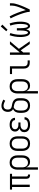

<svg xmlns="http://www.w3.org/2000/svg" viewBox="1992 -2793 1016 5040"><g transform="rotate(-90 2500.0 -273.0)"><path d="M424 8Q405 8 386.5 3Q368 -2 353.5 -15Q339 -28 333 -46.5Q327 -65 327 -84V-465H173V0H112V-465H43V-520H457V-465H388V-84Q388 -76 390 -69Q392 -62 397 -57Q402 -52 409.5 -49.5Q417 -47 424 -47H438V8Z M566 215V-320Q566 -346 570 -372.5Q574 -399 584 -423.5Q594 -448 610.5 -468.5Q627 -489 649.5 -503Q672 -517 698 -522.5Q724 -528 751 -528Q778 -528 804.5 -522.5Q831 -517 854 -503.5Q877 -490 894.5 -469.5Q912 -449 923 -424.5Q934 -400 938 -373.5Q942 -347 942 -320V-200Q942 -175 938.5 -149.5Q935 -124 926.5 -100.5Q918 -77 903.5 -56Q889 -35 868.5 -20Q848 -5 823.5 1.5Q799 8 773 8Q749 8 725.5 2Q702 -4 682.5 -18.5Q663 -33 649 -53Q635 -73 627 -96V215ZM751 -47Q770 -47 788.5 -51.5Q807 -56 823 -66.5Q839 -77 850.5 -92.5Q862 -108 869 -125.5Q876 -143 878.5 -162Q881 -181 881 -200V-320Q881 -339 878.5 -358Q876 -377 869 -394.5Q862 -412 850.5 -427.5Q839 -443 823 -453.5Q807 -464 788.5 -468.5Q770 -473 751 -473Q732 -473 714 -468.5Q696 -464 680.5 -453Q665 -442 654.5 -426.5Q644 -411 638 -393.5Q632 -376 629.5 -357.5Q627 -339 627 -320V-200Q627 -181 629.5 -162.5Q632 -144 638 -126.5Q644 -109 654.5 -93.5Q665 -78 680.5 -67Q696 -56 714 -51.5Q732 -47 751 -47Z M1250 8Q1223 8 1196.5 2.5Q1170 -3 1147 -16.5Q1124 -30 1106 -50.5Q1088 -71 1077.5 -95.5Q1067 -120 1062.5 -146.5Q1058 -173 1058 -200V-320Q1058 -347 1062.5 -373.5Q1067 -400 1077.5 -424.5Q1088 -449 1106 -469.5Q1124 -490 1147 -503.5Q1170 -517 1196.5 -522.5Q1223 -528 1250 -528Q1277 -528 1303.5 -522.5Q1330 -517 1353 -503.5Q1376 -490 1394 -469.5Q1412 -449 1422.5 -424.5Q1433 -400 1437.5 -373.5Q1442 -347 1442 -320V-200Q1442 -173 1437.5 -146.5Q1433 -120 1422.5 -95.5Q1412 -71 1394 -50.5Q1376 -30 1353 -16.5Q1330 -3 1303.5 2.5Q1277 8 1250 8ZM1250 -47Q1269 -47 1288 -51.5Q1307 -56 1323 -66.5Q1339 -77 1350.5 -92.5Q1362 -108 1369 -125.5Q1376 -143 1378.5 -162Q1381 -181 1381 -200V-320Q1381 -339 1378.5 -358Q1376 -377 1369 -394.5Q1362 -412 1350.5 -427.5Q1339 -443 1323 -453.5Q1307 -464 1288 -468.5Q1269 -473 1250 -473Q1231 -473 1212 -468.5Q1193 -464 1177 -453.5Q1161 -443 1149.5 -427.5Q1138 -412 1131 -394.5Q1124 -377 1121.5 -358Q1119 -339 1119 -320V-200Q1119 -181 1121.5 -162Q1124 -143 1131 -125.5Q1138 -108 1149.5 -92.5Q1161 -77 1177 -66.5Q1193 -56 1212 -51.5Q1231 -47 1250 -47Z M1747 8Q1724 8 1700.5 5.5Q1677 3 1655 -4.5Q1633 -12 1613 -24.5Q1593 -37 1578.5 -55.5Q1564 -74 1557 -96.5Q1550 -119 1550 -143Q1550 -165 1556 -186Q1562 -207 1576 -224Q1590 -241 1608.5 -252.5Q1627 -264 1648 -271Q1630 -278 1614.5 -289Q1599 -300 1587.5 -315.5Q1576 -331 1571 -349.5Q1566 -368 1566 -388Q1566 -409 1572.5 -430Q1579 -451 1592 -468Q1605 -485 1623.5 -497Q1642 -509 1662 -516Q1682 -523 1704 -525.5Q1726 -528 1747 -528Q1768 -528 1789.5 -525.5Q1811 -523 1831 -516.5Q1851 -510 1869 -498Q1887 -486 1900.5 -469.5Q1914 -453 1921 -432.5Q1928 -412 1928 -391Q1928 -390 1928 -389Q1928 -388 1928 -387H1867Q1867 -388 1867 -388.5Q1867 -389 1867 -389Q1867 -410 1855.5 -427.5Q1844 -445 1826 -455.5Q1808 -466 1788 -469.5Q1768 -473 1747 -473Q1733 -473 1719 -471.5Q1705 -470 1692 -466Q1679 -462 1666.5 -455Q1654 -448 1645 -437.5Q1636 -427 1631.5 -413.5Q1627 -400 1627 -386Q1627 -372 1631.5 -358Q1636 -344 1645.5 -333.5Q1655 -323 1667.5 -316Q1680 -309 1693.5 -305Q1707 -301 1721.5 -299.5Q1736 -298 1750 -298H1805V-243H1750Q1734 -243 1718 -241.5Q1702 -240 1686.5 -235.5Q1671 -231 1657 -223Q1643 -215 1632 -203Q1621 -191 1616 -175.5Q1611 -160 1611 -144Q1611 -128 1616 -113Q1621 -98 1631.5 -86.5Q1642 -75 1656 -67Q1670 -59 1685 -54.5Q1700 -50 1716 -48.5Q1732 -47 1747 -47Q1762 -47 1777 -48.5Q1792 -50 1807 -54Q1822 -58 1835.5 -64.5Q1849 -71 1860 -82Q1871 -93 1877 -107Q1883 -121 1883 -136Q1883 -136 1883 -136.5Q1883 -137 1883 -137H1944Q1944 -136 1944 -136Q1944 -136 1944 -135Q1944 -112 1936 -90.5Q1928 -69 1913 -51.5Q1898 -34 1878.5 -22.5Q1859 -11 1837 -4Q1815 3 1792.5 5.5Q1770 8 1747 8Z M2250 8Q2223 8 2196.5 2.5Q2170 -3 2147 -16.5Q2124 -30 2106 -50.5Q2088 -71 2077.5 -95.5Q2067 -120 2062.5 -146.5Q2058 -173 2058 -200V-269Q2058 -295 2063 -320.5Q2068 -346 2080.5 -369Q2093 -392 2112.5 -409.5Q2132 -427 2156 -438Q2138 -447 2123 -461.5Q2108 -476 2099.5 -494.5Q2091 -513 2087 -533.5Q2083 -554 2083 -574Q2083 -596 2087 -617.5Q2091 -639 2100 -659Q2109 -679 2123.5 -695.5Q2138 -712 2157 -723Q2176 -734 2197.5 -738.5Q2219 -743 2240 -743Q2284 -743 2326 -728.5Q2368 -714 2406 -692L2375 -644Q2360 -653 2344.5 -660.5Q2329 -668 2312.5 -674Q2296 -680 2279 -684Q2262 -688 2245 -688Q2224 -688 2203 -680Q2182 -672 2168.5 -656Q2155 -640 2149.5 -618.5Q2144 -597 2144 -576Q2144 -559 2147.5 -541.5Q2151 -524 2161 -510Q2171 -496 2186.5 -487.5Q2202 -479 2218.5 -475Q2235 -471 2252 -468Q2269 -465 2286 -461.5Q2303 -458 2319.5 -453Q2336 -448 2351.5 -440.5Q2367 -433 2380.5 -422.5Q2394 -412 2405 -398.5Q2416 -385 2424 -369.5Q2432 -354 2436 -337.5Q2440 -321 2441 -303.5Q2442 -286 2442 -269V-200Q2442 -173 2437.5 -146.5Q2433 -120 2422.5 -95.5Q2412 -71 2394 -50.5Q2376 -30 2353 -16.5Q2330 -3 2303.5 2.5Q2277 8 2250 8ZM2250 -47Q2269 -47 2288 -51.5Q2307 -56 2323 -66.5Q2339 -77 2350.5 -92.5Q2362 -108 2369 -125.5Q2376 -143 2378.5 -162Q2381 -181 2381 -200V-269Q2381 -291 2377.5 -313Q2374 -335 2362.5 -353.5Q2351 -372 2332 -384.5Q2313 -397 2292 -403.5Q2271 -410 2249.5 -413.5Q2228 -417 2206 -422Q2184 -415 2166 -398.5Q2148 -382 2137.5 -361Q2127 -340 2123 -316Q2119 -292 2119 -269V-200Q2119 -181 2121.5 -162Q2124 -143 2131 -125.5Q2138 -108 2149.5 -92.5Q2161 -77 2177 -66.5Q2193 -56 2212 -51.5Q2231 -47 2250 -47Z M2566 215V-320Q2566 -346 2570 -372.5Q2574 -399 2584 -423.5Q2594 -448 2610.5 -468.5Q2627 -489 2649.5 -503Q2672 -517 2698 -522.5Q2724 -528 2751 -528Q2778 -528 2804.5 -522.5Q2831 -517 2854 -503.5Q2877 -490 2894.5 -469.5Q2912 -449 2923 -424.5Q2934 -400 2938 -373.5Q2942 -347 2942 -320V-200Q2942 -175 2938.5 -149.5Q2935 -124 2926.5 -100.5Q2918 -77 2903.5 -56Q2889 -35 2868.5 -20Q2848 -5 2823.5 1.5Q2799 8 2773 8Q2749 8 2725.5 2Q2702 -4 2682.5 -18.5Q2663 -33 2649 -53Q2635 -73 2627 -96V215ZM2751 -47Q2770 -47 2788.5 -51.5Q2807 -56 2823 -66.5Q2839 -77 2850.5 -92.5Q2862 -108 2869 -125.5Q2876 -143 2878.5 -162Q2881 -181 2881 -200V-320Q2881 -339 2878.5 -358Q2876 -377 2869 -394.5Q2862 -412 2850.5 -427.5Q2839 -443 2823 -453.5Q2807 -464 2788.5 -468.5Q2770 -473 2751 -473Q2732 -473 2714 -468.5Q2696 -464 2680.5 -453Q2665 -442 2654.5 -426.5Q2644 -411 2638 -393.5Q2632 -376 2629.5 -357.5Q2627 -339 2627 -320V-200Q2627 -181 2629.5 -162.5Q2632 -144 2638 -126.5Q2644 -109 2654.5 -93.5Q2665 -78 2680.5 -67Q2696 -56 2714 -51.5Q2732 -47 2751 -47Z M3374 0Q3354 0 3333 -3.5Q3312 -7 3293.5 -16Q3275 -25 3260 -40Q3245 -55 3236 -74Q3227 -93 3223.5 -113.5Q3220 -134 3220 -155V-465H3075V-520H3280V-155Q3280 -135 3285.5 -116Q3291 -97 3304 -82.5Q3317 -68 3336 -61.5Q3355 -55 3374 -55H3434V0Z M3582 0V-520H3643V-261L3859 -520H3936L3738 -284L3936 0H3864L3699 -237L3643 -170V0Z M4163 8Q4143 8 4126 -2Q4109 -12 4097.5 -27.5Q4086 -43 4078.5 -61Q4071 -79 4066 -97.5Q4061 -116 4057.5 -134.5Q4054 -153 4052 -172.5Q4050 -192 4049 -211Q4048 -230 4048 -249Q4048 -320 4060 -390.5Q4072 -461 4095 -528L4152 -510Q4130 -447 4119 -381Q4108 -315 4108 -248Q4108 -237 4108.5 -226Q4109 -215 4109.5 -204Q4110 -193 4111 -182Q4112 -171 4113 -160Q4114 -149 4115.5 -138Q4117 -127 4119.5 -116.5Q4122 -106 4125 -95.5Q4128 -85 4132.5 -75Q4137 -65 4145 -56Q4153 -47 4164 -47Q4176 -47 4184 -56.5Q4192 -66 4196.5 -76.5Q4201 -87 4204 -98.5Q4207 -110 4209 -121.5Q4211 -133 4213 -144.5Q4215 -156 4216 -167.5Q4217 -179 4217.5 -190.5Q4218 -202 4218.5 -213.5Q4219 -225 4219.5 -236.5Q4220 -248 4220 -260V-338H4280V-260Q4280 -248 4280.5 -236.5Q4281 -225 4281.5 -213.5Q4282 -202 4282.5 -190.5Q4283 -179 4284 -167.5Q4285 -156 4287 -144.5Q4289 -133 4291 -121.5Q4293 -110 4296 -98.5Q4299 -87 4303.5 -76.5Q4308 -66 4316 -56.5Q4324 -47 4336 -47Q4347 -47 4355 -56Q4363 -65 4367.5 -75Q4372 -85 4375 -95.5Q4378 -106 4380.5 -116.5Q4383 -127 4384.5 -138Q4386 -149 4387 -160Q4388 -171 4389 -182Q4390 -193 4390.5 -204Q4391 -215 4391.5 -226Q4392 -237 4392 -248Q4392 -315 4381 -381Q4370 -447 4348 -510L4405 -528Q4428 -461 4440 -390.5Q4452 -320 4452 -249Q4452 -230 4451 -211Q4450 -192 4448 -172.5Q4446 -153 4442.5 -134.5Q4439 -116 4434 -97.5Q4429 -79 4421.5 -61Q4414 -43 4402.5 -27.5Q4391 -12 4374 -2Q4357 8 4337 8Q4325 8 4313.5 4Q4302 0 4293 -8.5Q4284 -17 4277.5 -27.5Q4271 -38 4266 -49Q4261 -60 4257 -71.5Q4253 -83 4250 -94Q4247 -83 4243 -71.5Q4239 -60 4234 -49Q4229 -38 4222.5 -27.5Q4216 -17 4207 -8.5Q4198 0 4186.5 4Q4175 8 4163 8ZM4240 -583 4200 -617 4326 -761 4374 -719Z M4710 0Q4710 -33 4702.5 -66Q4695 -99 4686 -131Q4677 -163 4666.5 -194.5Q4656 -226 4644.5 -257.5Q4633 -289 4620.5 -320Q4608 -351 4595 -381.5Q4582 -412 4567.5 -442Q4553 -472 4537 -502L4591 -528Q4618 -478 4641 -426Q4664 -374 4684.5 -320.5Q4705 -267 4723.5 -213Q4742 -159 4755 -104Q4769 -133 4782 -162Q4795 -191 4807 -221Q4819 -251 4830.5 -281Q4842 -311 4851 -342Q4860 -373 4866.5 -404.5Q4873 -436 4873 -468V-520H4934V-468Q4934 -426 4924 -385.5Q4914 -345 4901 -305.5Q4888 -266 4873 -227.5Q4858 -189 4841.5 -150.5Q4825 -112 4807 -74.5Q4789 -37 4771 0Z"/></g></svg>

Font: Iosevka SS04 Light
Style: Regular
Weight: 300
Monospace: yes
Designer: Belleve Invis
Foundry: Belleve Invis
Version: Version 19.0.0; ttfautohint (v1.8.4)